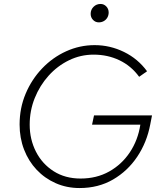

<svg xmlns="http://www.w3.org/2000/svg" viewBox="-20 -939 819 970"><path d="M382 11Q317 11 261.5 -13.5Q206 -38 165 -81.5Q124 -125 101.5 -183.5Q79 -242 79 -310Q79 -393 109.5 -465.5Q140 -538 193 -593.5Q246 -649 314.5 -680Q383 -711 458 -711Q536 -711 606.5 -676.5Q677 -642 723 -579L683 -551Q643 -606 583.5 -634.5Q524 -663 453 -663Q387 -663 328.5 -634.5Q270 -606 225.5 -556.5Q181 -507 155.5 -443.5Q130 -380 130 -309Q130 -235 161.5 -173Q193 -111 251 -74Q309 -37 387 -37Q468 -37 531.5 -72.5Q595 -108 636 -169.5Q677 -231 689 -309H445L455 -356H748L739 -310Q722 -220 673.5 -147.5Q625 -75 551 -32Q477 11 382 11ZM479 -826Q462 -826 450 -838.5Q438 -851 438 -869Q438 -890 452.5 -904.5Q467 -919 488 -919Q505 -919 517 -906.5Q529 -894 529 -876Q529 -862 522.5 -850.5Q516 -839 504.5 -832.5Q493 -826 479 -826Z"/></svg>

Font: Red Hat Text VF
Style: Italic
Weight: 300
Italic angle: -12°
Designer: Pentagram, MCKL
Foundry: Pentagram, MCKL
Version: Version 1.023